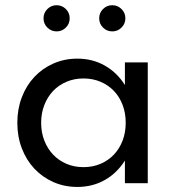

<svg xmlns="http://www.w3.org/2000/svg" viewBox="-20 -706 669 740"><path d="M46.8 -232.7Q46.8 -285.9 64.1 -331.1Q81.4 -376.4 112.3 -409.3Q143.2 -442.3 185.7 -461.1Q228.2 -480 278.2 -480Q336.4 -480 383.6 -453.4Q430.9 -426.8 461.4 -378.2V-465.5H549.5V0H461.4V-87.3Q430.9 -38.6 383.6 -12Q336.4 14.5 278.2 14.5Q228.2 14.5 185.7 -4.3Q143.2 -23.2 112.3 -56.1Q81.4 -89.1 64.1 -134.3Q46.8 -179.5 46.8 -232.7ZM138.6 -232.7Q138.6 -195.5 150.9 -164.1Q163.2 -132.7 184.8 -110Q206.4 -87.3 236.4 -74.5Q266.4 -61.8 301.8 -61.8Q337.3 -61.8 367.3 -74.5Q397.3 -87.3 418.9 -110Q440.5 -132.7 452.5 -164.1Q464.5 -195.5 464.5 -232.7Q464.5 -270.5 452.5 -301.8Q440.5 -333.2 418.9 -355.7Q397.3 -378.2 367.3 -390.9Q337.3 -403.6 301.8 -403.6Q266.4 -403.6 236.4 -390.9Q206.4 -378.2 184.8 -355.5Q163.2 -332.7 150.9 -301.4Q138.6 -270 138.6 -232.7ZM412.7 -585Q391.8 -585 377 -599.8Q362.3 -614.5 362.3 -635.5Q362.3 -656.4 377 -671.1Q391.8 -685.9 412.7 -685.9Q433.6 -685.9 448.4 -671.1Q463.2 -656.4 463.2 -635.5Q463.2 -614.5 448.4 -599.8Q433.6 -585 412.7 -585ZM198.2 -585Q177.3 -585 162.5 -599.8Q147.7 -614.5 147.7 -635.5Q147.7 -656.4 162.5 -671.1Q177.3 -685.9 198.2 -685.9Q219.1 -685.9 233.9 -671.1Q248.6 -656.4 248.6 -635.5Q248.6 -614.5 233.9 -599.8Q219.1 -585 198.2 -585Z"/></svg>

Font: Spartan Med
Style: Regular
Weight: 500
Designer: Matt Bailey, Mirko Velimirovic
Foundry: Matt Bailey
Version: Version 1.005